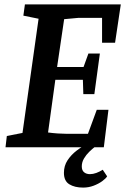

<svg xmlns="http://www.w3.org/2000/svg" viewBox="-20 -668 568 871"><path d="M5 0 11 -51 82 -65 155 -583 86 -597 93 -648H528L502 -474H443V-587H336L271 -581L239 -364H359L381 -425H433L408 -241H358L356 -306H231L198 -67Q220 -64 242.5 -62.5Q265 -61 282 -61H379L419 -170H472L451 0ZM357 183Q319 183 294.5 168Q270 153 270 116Q270 84 286.5 59Q303 34 328 15Q353 -4 379 -16H432Q425 -13 412 -3Q399 7 385 20.5Q371 34 361 51Q351 68 351 87Q351 105 361.5 113.5Q372 122 388 122Q402 122 417 116.5Q432 111 446 102L466 132Q460 142 443.5 154Q427 166 404.5 174.5Q382 183 357 183Z"/></svg>

Font: Faustina SemiBold
Style: Italic
Weight: 600
Italic angle: -8°
Designer: Alfonso Garcia
Foundry: http://www.omnibus-type.com
Version: Version 1.200